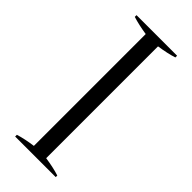

<svg xmlns="http://www.w3.org/2000/svg" viewBox="-228 -742 783 783"><g transform="rotate(45 164.0 -350.0)"><path d="M47 -10Q83 -21 128 -27V-672Q82 -679 47 -690V-700H281V-690Q247 -679 199 -672V-27Q247 -20 281 -9V0H47Z"/></g></svg>

Font: Trirong Light
Style: Regular
Weight: 300
Designer: Katatrad Team
Foundry: CadsonDemak
Version: Version 1.001